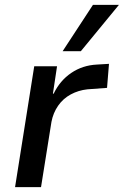

<svg xmlns="http://www.w3.org/2000/svg" viewBox="-20 -771 510 791"><path d="M42 0 121 -498H215L198 -385H201Q227 -439 273.5 -470.5Q320 -502 379 -505L429 -508L421 -409L340 -403Q303 -399 271.5 -382Q240 -365 219.5 -335.5Q199 -306 192 -269L149 0ZM238 -560 363 -751H470L313 -560Z"/></svg>

Font: Nunito Sans 7pt SemiCondensed SemiBold
Style: Italic
Weight: 600
Width: 4
Italic angle: -9°
Designer: Vernon Adams
Foundry: Vernon Adams
Version: Version 3.101;gftools[0.9.27]